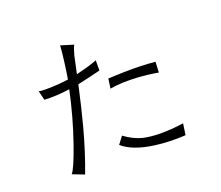

<svg xmlns="http://www.w3.org/2000/svg" viewBox="-120 -938 1240 1078"><g transform="rotate(-20 500.0 -398.5)"><path d="M408.2 -739.3 332 -762.7Q329.1 -718.8 322.3 -668Q316.4 -620.1 307.6 -567.4Q250 -559.6 203.1 -558.6Q156.2 -556.6 130.9 -561.5L144.5 -505.9Q177.7 -503.9 216.8 -505.9Q254.9 -507.8 295.9 -513.7Q263.7 -361.3 212.9 -214.8Q167 -83 145.5 -60.5L215.8 -33.2Q259.8 -148.4 297.9 -291Q324.2 -389.6 353.5 -522.5Q391.6 -530.3 427.7 -539.1Q462.9 -546.9 491.2 -554.7V-615.2Q462.9 -604.5 428.7 -594.7Q400.4 -586.9 365.2 -578.1Q380.9 -653.3 387.7 -682.6Q399.4 -726.6 408.2 -739.3ZM522.5 -494.1 514.6 -437.5Q584 -450.2 678.7 -444.3Q742.2 -440.4 800.8 -429.7L803.7 -493.2Q718.8 -501 624 -499Q574.2 -498 522.5 -495.1ZM485.4 -168 452.1 -124Q513.7 -70.3 639.6 -53.7Q724.6 -42 821.3 -47.9L831.1 -115.2Q677.7 -94.7 588.9 -116.2Q538.1 -128.9 487.3 -166Z"/></g></svg>

Font: Dotum
Style: Regular
Weight: 400
Version: Version 2.21